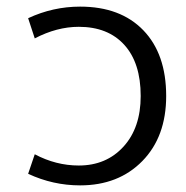

<svg xmlns="http://www.w3.org/2000/svg" viewBox="-20 -550 562 580"><path d="M85 -84Q149 -50 218 -50Q301 -50 353 -107Q405 -164 405 -260Q405 -360 355.5 -414.5Q306 -469 218 -469Q152 -469 85 -434L65 -495Q140 -530 222 -530Q344 -530 413 -458.5Q482 -387 482 -260Q482 -137 410 -63.5Q338 10 222 10Q140 10 65 -25Z"/></svg>

Font: M PLUS 1p
Style: Regular
Weight: 400
Version: Version 1.062